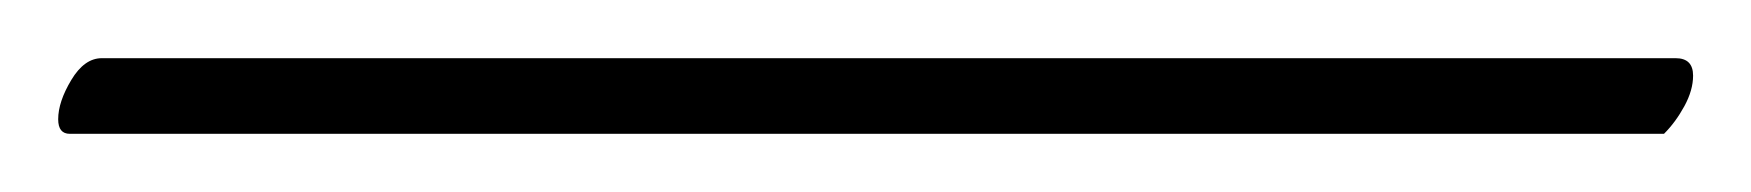

<svg xmlns="http://www.w3.org/2000/svg" viewBox="-35 -3 602 66"><path d="M-11 43Q-15 43 -15 38Q-15 32 -10.5 24.5Q-6 17 0 17H541Q547 17 547 23Q547 28 544 33.5Q541 39 537 43Z"/></svg>

Font: Comforter
Style: Regular
Weight: 400
Designer: Robert E. Leuschke
Foundry: Robert E. Leuschke
Version: Version 1.013; ttfautohint (v1.8.3)